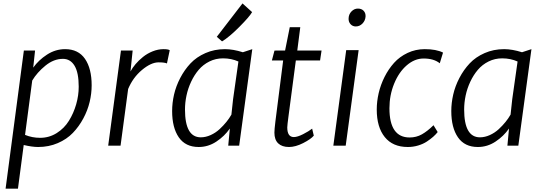

<svg xmlns="http://www.w3.org/2000/svg" viewBox="-20 -852 3172 1123"><path d="M12.7 251.5 119.6 -556.6H185.1L174.3 -456.5Q205.6 -500.5 254.9 -532.5Q304.2 -564.5 360.8 -564.5Q438 -564.5 477.1 -507.8Q516.1 -451.2 516.1 -353Q516.1 -305.2 504.4 -255.9Q492.7 -206.5 467.3 -159.2Q441.9 -111.8 406.2 -74.7Q370.6 -37.6 317.9 -14.9Q265.1 7.8 203.1 7.8Q168.5 7.8 118.7 -3.9L85 251.5ZM348.1 -507.8Q294.4 -507.8 245.6 -468Q196.8 -428.2 168.5 -380.9L126.5 -63Q168 -45.9 214.8 -45.9Q267.6 -45.9 311.8 -73.7Q356 -101.6 383.3 -145.8Q410.6 -189.9 425.5 -241.7Q440.4 -293.5 440.4 -344.7Q440.4 -427.2 416 -467.5Q391.6 -507.8 348.1 -507.8Z M612.8 0 687.5 -556.6H755.9L743.2 -434.1Q754.4 -455.1 772.9 -477.1Q791.5 -499 816.4 -519Q841.3 -539.1 873 -551.8Q904.8 -564.5 936.5 -564.5Q964.4 -564.5 972.7 -558.1L956.5 -481Q942.4 -487.3 907.2 -487.3Q863.8 -487.3 810.5 -442.9Q757.3 -398.4 729.5 -331.5L685.1 0Z M1278.8 -609.9 1248 -636.7 1398.4 -832 1454.6 -781.2Q1439 -753.9 1379.6 -694.3Q1320.3 -634.8 1278.8 -609.9ZM1314.9 0 1324.2 -98.6V-100.1Q1293.5 -55.7 1245.6 -23.9Q1197.8 7.8 1142.1 7.8Q1064.9 7.8 1025.9 -48.6Q986.8 -105 986.8 -202.6Q986.8 -250 998 -299.1Q1009.3 -348.1 1034.2 -396Q1059.1 -443.8 1094.2 -481.2Q1129.4 -518.6 1181.6 -541.5Q1233.9 -564.5 1295.9 -564.5Q1343.3 -564.5 1400.4 -546.4L1455.6 -564.5L1378.9 0ZM1154.3 -48.8Q1183.1 -48.8 1212.2 -62Q1241.2 -75.2 1264.2 -96.4Q1287.1 -117.7 1304.2 -138.9Q1321.3 -160.2 1333.5 -181.6L1343.3 -272L1374.5 -492.2Q1333.5 -510.7 1284.2 -510.7Q1241.7 -510.7 1204.8 -492.4Q1168 -474.1 1142.1 -443.6Q1116.2 -413.1 1097.9 -374Q1079.6 -335 1070.8 -293.5Q1062 -252 1062 -211.4Q1062 -48.8 1154.3 -48.8Z M1585 -76.2Q1585 -94.2 1590.8 -141.6L1636.2 -498.5H1570.3L1585.4 -556.2L1647.5 -556.6L1674.8 -692.9H1736.3L1718.8 -556.6H1860.8L1852.1 -498.5H1710.4L1668 -176.8Q1660.2 -118.7 1660.2 -106.9Q1660.2 -50.3 1698.7 -50.3Q1719.7 -50.3 1753.2 -67.4Q1786.6 -84.5 1805.7 -99.6L1815.4 -58.6Q1798.3 -38.1 1753.2 -15.1Q1708 7.8 1670.4 7.8Q1629.4 7.8 1607.2 -13.4Q1585 -34.7 1585 -76.2Z M2061 -697.3Q2042 -697.3 2029.8 -711.2Q2017.6 -725.1 2019 -745.6Q2020 -769 2036.1 -785.4Q2052.2 -801.8 2073.2 -801.8Q2094.7 -801.8 2106.9 -788.8Q2119.1 -775.9 2118.2 -755.9Q2116.7 -731.4 2100.1 -714.4Q2083.5 -697.3 2061 -697.3ZM1929.7 0 2004.9 -558.6H2077.6L2002 0Z M2183.6 -211.4Q2183.6 -258.3 2194.8 -307.1Q2206.1 -356 2229.2 -402.1Q2252.4 -448.2 2284.9 -484.4Q2317.4 -520.5 2364 -542.5Q2410.6 -564.5 2464.4 -564.5Q2531.7 -564.5 2571.3 -544.4L2552.2 -481.9Q2517.6 -509.8 2457.5 -509.8Q2405.3 -509.8 2359.1 -470Q2313 -430.2 2285.4 -362.8Q2257.8 -295.4 2257.8 -218.8Q2257.8 -47.9 2376 -47.9Q2415 -47.9 2447.5 -66.2Q2480 -84.5 2515.6 -119.6L2540 -79.6Q2529.3 -65.9 2513.9 -52.2Q2498.5 -38.6 2476.8 -24.2Q2455.1 -9.8 2425.8 -1Q2396.5 7.8 2365.2 7.8Q2277.3 7.8 2230.5 -50.3Q2183.6 -108.4 2183.6 -211.4Z M2947.8 0 2957 -98.6V-100.1Q2926.3 -55.7 2878.4 -23.9Q2830.6 7.8 2774.9 7.8Q2697.8 7.8 2658.7 -48.6Q2619.6 -105 2619.6 -202.6Q2619.6 -250 2630.9 -299.1Q2642.1 -348.1 2667 -396Q2691.9 -443.8 2727.1 -481.2Q2762.2 -518.6 2814.5 -541.5Q2866.7 -564.5 2928.7 -564.5Q2976.1 -564.5 3033.2 -546.4L3088.4 -564.5L3011.7 0ZM2787.1 -48.8Q2815.9 -48.8 2845 -62Q2874 -75.2 2897 -96.4Q2919.9 -117.7 2937 -138.9Q2954.1 -160.2 2966.3 -181.6L2976.1 -272L3007.3 -492.2Q2966.3 -510.7 2917 -510.7Q2874.5 -510.7 2837.6 -492.4Q2800.8 -474.1 2774.9 -443.6Q2749 -413.1 2730.7 -374Q2712.4 -335 2703.6 -293.5Q2694.8 -252 2694.8 -211.4Q2694.8 -48.8 2787.1 -48.8Z"/></svg>

Font: HaufeMerriweatherSansLt
Style: Italic
Weight: 300
Designer: Eben Sorkin ( eben@eyebytes.com )
Foundry: Eben Sorkin
Version: Version 1.56